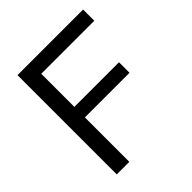

<svg xmlns="http://www.w3.org/2000/svg" viewBox="-194 -840 971 971"><g transform="rotate(-45 291.5 -355.0)"><path d="M85 0V-710H554.2V-629.9H174.8V-393.1H494.1V-317.9H174.8V0Z"/></g></svg>

Font: Raleway Medium
Style: Regular
Weight: 500
Designer: Matt McInerney, Pablo Impallari, Rodrigo Fuenzalida
Foundry: Matt McInerney, Pablo Impallari, Rodrigo Fuenzalida
Version: Version 3.000g; ttfautohint (v1.5) -l 8 -r 28 -G 28 -x 14 -D